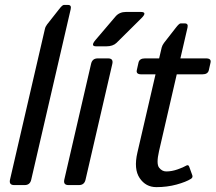

<svg xmlns="http://www.w3.org/2000/svg" viewBox="-20 -749 873 777"><path d="M37.6 0Q15.6 0 20.5 -22L161.6 -631.3Q163.6 -641.1 170.4 -649.9L219.2 -711.9Q232.4 -729 238.3 -729H255.4Q270 -729 266.1 -711.9L106.4 -22Q101.6 0 79.6 0Z M369.1 -561.5Q344.7 -561.5 366.7 -587.4L447.8 -682.6Q463.4 -700.7 490.2 -700.7H549.3Q578.1 -700.7 552.2 -675.3L451.7 -575.7Q437 -561.5 410.2 -561.5ZM257.3 0Q235.4 0 240.2 -22L348.6 -490.7Q353.5 -512.7 375.5 -512.7H417.5Q439.5 -512.7 434.6 -490.7L326.2 -22Q321.3 0 299.3 0Z M551.8 -448.2Q529.8 -448.2 533.7 -465.3L540.5 -495.6Q544.4 -512.7 566.4 -512.7H624L634.3 -556.6Q636.7 -565.9 643.6 -575.2L691.9 -637.2Q705.1 -654.3 710.9 -654.3H728Q742.7 -654.3 738.8 -637.2L710 -512.7H814Q835.9 -512.7 832 -495.6L825.2 -465.3Q821.3 -448.2 799.3 -448.2H695.3L623.5 -137.2Q611.8 -85.9 623.8 -70.6Q635.7 -55.2 652.8 -55.2Q675.3 -55.2 699.2 -63.7Q723.1 -72.3 731.4 -77.6Q742.2 -84.5 745.6 -74.7L758.3 -39.6Q761.2 -30.8 752.9 -25.4Q732.9 -12.7 694.6 -2.2Q656.2 8.3 612.8 8.3Q569.8 8.3 545.2 -28.3Q520.5 -64.9 536.1 -131.8L609.4 -448.2Z"/></svg>

Font: Istok Web
Style: Italic
Weight: 400
Italic angle: -13°
Designer: Andrey V. Panov
Foundry: Andrey V. Panov
Version: Version 1.0.2g